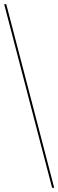

<svg xmlns="http://www.w3.org/2000/svg" viewBox="-20 -780 280 921"><path d="M230 121H240L10 -760H0Z"/></svg>

Font: Noto Serif Display
Style: Regular
Weight: 400
Designer: Monotype Design Team
Foundry: Monotype Imaging Inc.
Version: Version 2.009